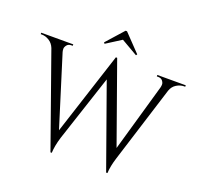

<svg xmlns="http://www.w3.org/2000/svg" viewBox="-161 -1069 1305 1251"><g transform="rotate(20 491.0 -444.0)"><path d="M502 -900H512L626 -781L620 -773L506 -839L402 -773L396 -781ZM992 -690H984Q958 -690 932.5 -674.5Q907 -659 896 -628L730 -99Q710 -36 708 12H699L495 -560L343 -99Q324 -37 322 12H313L86 -629Q74 -659 49 -674.5Q24 -690 -2 -690H-10V-700H212V-690H203Q182 -690 171.5 -676.5Q161 -663 161 -651Q161 -639 164 -629L316 -142L502 -716L511 -715L708 -162L842 -630Q845 -641 845 -652.5Q845 -664 835 -677Q825 -690 804 -690H795V-700H992Z"/></g></svg>

Font: Cinzel Decorative
Style: Regular
Weight: 400
Designer: Natanael Gama
Version: Version 1.002;PS 001.002;hotconv 1.0.56;makeotf.lib2.0.21325